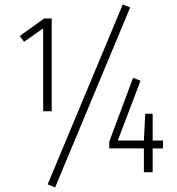

<svg xmlns="http://www.w3.org/2000/svg" viewBox="-20 -766 789 854"><path d="M210 -684V-271H172V-640L87 -580L68 -606L177 -684ZM526 -746 559 -733 225 68 192 54ZM705 -141V-106H659V0H620V-106H466V-136L572 -420L605 -407L504 -141H620L626 -260H659V-141Z"/></svg>

Font: Fira Sans Extra Condensed ExtraLight
Style: Regular
Weight: 275
Width: 1
Designer: Carrois Corporate & Edenspiekermann AG
Foundry: Carrois Corporate GbR & Edenspiekermann AG
Version: Version 4.203